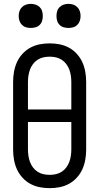

<svg xmlns="http://www.w3.org/2000/svg" viewBox="-20 -968 515 996"><path d="M238 8Q211 8 185.5 3Q160 -2 137 -14.5Q114 -27 96 -47Q78 -67 67.5 -90.5Q57 -114 52.5 -140Q48 -166 48 -192V-543Q48 -569 52.5 -595Q57 -621 67.5 -644.5Q78 -668 96 -688Q114 -708 137 -720.5Q160 -733 185.5 -738Q211 -743 238 -743Q264 -743 289.5 -738Q315 -733 338 -720.5Q361 -708 379 -688Q397 -668 407.5 -644.5Q418 -621 422.5 -595Q427 -569 427 -543V-192Q427 -166 422.5 -140Q418 -114 407.5 -90.5Q397 -67 379 -47Q361 -27 338 -14.5Q315 -2 289.5 3Q264 8 238 8ZM350 -400V-543Q350 -559 347.5 -575.5Q345 -592 339.5 -607Q334 -622 324 -635.5Q314 -649 300 -658Q286 -667 270 -670.5Q254 -674 238 -674Q221 -674 205 -670.5Q189 -667 175 -658Q161 -649 151 -635.5Q141 -622 135.5 -607Q130 -592 127.5 -575.5Q125 -559 125 -543V-400ZM238 -61Q254 -61 270 -64.5Q286 -68 300 -77Q314 -86 324 -99.5Q334 -113 339.5 -128Q345 -143 347.5 -159.5Q350 -176 350 -192V-335H125V-192Q125 -176 127.5 -159.5Q130 -143 135.5 -128Q141 -113 151 -99.5Q161 -86 175 -77Q189 -68 205 -64.5Q221 -61 238 -61ZM335 -823Q323 -823 310.5 -826.5Q298 -830 289 -839Q280 -848 276.5 -860Q273 -872 273 -885Q273 -898 276.5 -910Q280 -922 289 -931Q298 -940 310.5 -944Q323 -948 335 -948Q348 -948 360 -944Q372 -940 381 -931Q390 -922 394 -910Q398 -898 398 -885Q398 -872 394 -860Q390 -848 381 -839Q372 -830 360 -826.5Q348 -823 335 -823ZM140 -823Q127 -823 115 -826.5Q103 -830 94 -839Q85 -848 81 -860Q77 -872 77 -885Q77 -898 81 -910Q85 -922 94 -931Q103 -940 115 -944Q127 -948 140 -948Q152 -948 164.5 -944Q177 -940 186 -931Q195 -922 198.5 -910Q202 -898 202 -885Q202 -872 198.5 -860Q195 -848 186 -839Q177 -830 164.5 -826.5Q152 -823 140 -823Z"/></svg>

Font: Iosevka QP
Style: Regular
Weight: 400
Designer: Belleve Invis
Foundry: Belleve Invis
Version: Version 20.0.0; ttfautohint (v1.8.4)